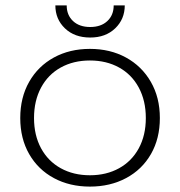

<svg xmlns="http://www.w3.org/2000/svg" viewBox="-20 -676 667 711"><path d="M185 -656H227Q227 -620 250.5 -598Q274 -576 314 -576Q354 -576 377.5 -598Q401 -620 401 -656H442Q442 -605 406.5 -571Q371 -537 314 -537Q256 -537 220.5 -571Q185 -605 185 -656ZM55 -239Q55 -315 88 -373Q121 -431 179.5 -463Q238 -495 313 -495Q388 -495 446.5 -463Q505 -431 538.5 -373Q572 -315 572 -239Q572 -163 539 -105.5Q506 -48 447 -16.5Q388 15 313 15Q238 15 179.5 -16.5Q121 -48 88 -105.5Q55 -163 55 -239ZM520 -239Q520 -303 494 -351.5Q468 -400 421 -426Q374 -452 313 -452Q252 -452 205 -426Q158 -400 132 -351.5Q106 -303 106 -239Q106 -175 132 -127Q158 -79 205 -53Q252 -27 313 -27Q374 -27 421 -53Q468 -79 494 -127Q520 -175 520 -239Z"/></svg>

Font: Prompt ExtraLight
Style: Regular
Weight: 275
Designer: Katatrad Team
Foundry: CadsonDemak
Version: Version 1.001